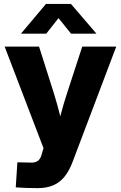

<svg xmlns="http://www.w3.org/2000/svg" viewBox="-20 -762 622 987"><path d="M61 201.2 69.3 72.3 129.9 73.7Q150.4 75.2 163.6 70.6Q176.8 65.9 184.6 54.2Q192.4 42.5 196.8 22.9L203.6 -0.5L3.9 -522.5H180.7L258.3 -278.3Q273.4 -228.5 286.4 -178Q299.3 -127.4 312.5 -75.2H267.6Q280.3 -127.4 293.7 -178.2Q307.1 -229 323.2 -278.3L402.8 -522.5H577.6L353.5 69.3Q336.4 115.2 312.3 145.5Q288.1 175.8 254.2 190.4Q220.2 205.1 172.9 205.1Q144.5 205.1 115.5 204.1Q86.4 203.1 61 201.2ZM217.8 -588.9H88.4V-589.8L216.3 -741.7H344.7L475.1 -589.8V-588.9H345.2L280.8 -668.9Z"/></svg>

Font: Inter 28pt ExtraBold
Style: Regular
Weight: 800
Designer: Rasmus Andersson
Foundry: rsms
Version: Version 4.001;git-66647c0bb